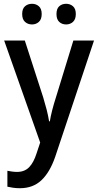

<svg xmlns="http://www.w3.org/2000/svg" viewBox="-20 -753 517 1013"><path d="M2 -539H111L208 -239Q218 -206 226 -175Q234 -144 239 -113H243Q247 -139 255.5 -172Q264 -205 275 -239L367 -539H476L271 75Q243 156 198.5 198Q154 240 85 240Q65 240 48.5 237.5Q32 235 19 232V148Q29 150 42.5 152Q56 154 70 154Q110 154 134 129Q158 104 173 56L192 -1ZM97 -679Q97 -707 112 -720Q127 -733 149 -733Q170 -733 185 -720Q200 -707 200 -679Q200 -651 185 -637.5Q170 -624 149 -624Q127 -624 112 -637.5Q97 -651 97 -679ZM278 -679Q278 -707 292.5 -720Q307 -733 329 -733Q350 -733 365 -720Q380 -707 380 -679Q380 -651 365 -637.5Q350 -624 329 -624Q307 -624 292.5 -637.5Q278 -651 278 -679Z"/></svg>

Font: Noto Sans Gurmukhi UI SemiCondensed Medium
Style: Regular
Weight: 500
Width: 4
Designer: Jelle Bosma - Monotype Design Team
Foundry: Monotype Imaging Inc.
Version: Version 2.004; ttfautohint (v1.8.4.7-5d5b)